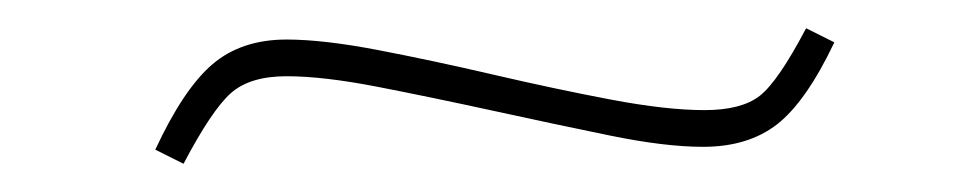

<svg xmlns="http://www.w3.org/2000/svg" viewBox="-20 -395 678 136"><path d="M478 -291Q451 -291 412 -299Q373 -307 329.5 -316.5Q286 -326 247.5 -333.5Q209 -341 183 -341Q157 -341 143.5 -329Q130 -317 110 -279L90 -289Q110 -332 130.5 -349.5Q151 -367 183 -367Q209 -367 248 -359.5Q287 -352 330 -342Q373 -332 412.5 -324.5Q452 -317 479 -317Q505 -317 518 -327Q531 -337 551 -375L571 -365Q551 -323 530.5 -307Q510 -291 478 -291Z"/></svg>

Font: Literata 72pt ExtraBold
Style: Italic
Weight: 800
Italic angle: -2°
Designer: Latin by Veronika Burian and Jose Scaglione. Greek by Irene Vlachou. Cyrillic by Vera Evstafieva
Foundry: TypeTogether
Version: Version 3.002